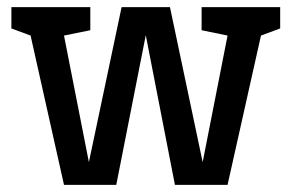

<svg xmlns="http://www.w3.org/2000/svg" viewBox="-20 -520 820 540"><path d="M472 0H620L714 -420L768 -440V-500H547V-435L620 -420L550 -64L458 -500H322L230 -64L160 -420L234 -435V-500H12V-440L66 -420L160 0H307L390 -421Z"/></svg>

Font: Hermeneus One
Style: Regular
Weight: 400
Designer: Rodrigo Fuenzalida, Pablo Impallari
Foundry: Pablo Impallari, Rodrigo Fuenzalida
Version: Version 1.002